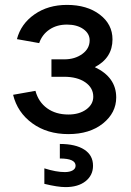

<svg xmlns="http://www.w3.org/2000/svg" viewBox="-20 -535 534 780"><path d="M240.2 -223.1H189V-293.9H241.2Q284.2 -293.9 314.2 -315.7Q344.2 -337.4 344.2 -371.1Q344.2 -398.9 318.4 -417Q292.5 -435.1 252 -435.1Q210.4 -435.1 180.7 -414.8Q150.9 -394.5 139.2 -359.9L48.8 -376Q64.9 -438 120.1 -476.6Q175.3 -515.1 252 -515.1Q333.5 -515.1 385.3 -475.8Q437 -436.5 437 -375Q437 -299.8 365.2 -262.2Q452.1 -221.2 452.1 -139.2Q452.1 -76.7 398.2 -33.4Q344.2 9.8 257.8 9.8Q171.4 9.8 111.1 -34.2Q50.8 -78.1 33.2 -149.9L124 -166Q136.2 -120.6 171.4 -95.2Q206.5 -69.8 257.8 -69.8Q302.2 -69.8 330.6 -90.6Q358.9 -111.3 358.9 -142.1Q358.9 -178.2 326.4 -200.7Q293.9 -223.1 240.2 -223.1ZM160.2 211.9V148.9Q208 164.1 243.2 164.1Q263.2 164.1 275.1 157.2Q287.1 150.4 287.1 138.2Q287.1 108.9 223.1 108.9V49.8Q287.1 49.8 322.5 72.8Q357.9 95.7 357.9 138.2Q357.9 177.2 327.6 201.2Q297.4 225.1 246.1 225.1Q214.4 225.1 160.2 211.9Z"/></svg>

Font: LT Superior Med
Style: Regular
Weight: 500
Designer: Daniel Lyons
Foundry: LyonsType
Version: Version 1.000